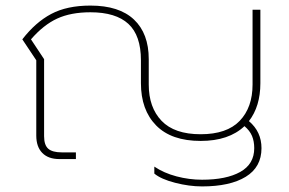

<svg xmlns="http://www.w3.org/2000/svg" viewBox="-20 -570 1037 688"><path d="M704 74Q791 74 841 46Q891 18 891 -39Q891 -64 883 -83Q875 -102 856 -118Q800 -65 699 -65Q594 -65 539.5 -120.5Q485 -176 485 -272V-354Q485 -443 440 -484.5Q395 -526 304 -526Q234 -526 185 -503.5Q136 -481 91 -429L138 -358V-82Q138 -50 153 -37Q168 -24 201 -24H252V0H193Q153 0 131.5 -22Q110 -44 110 -84V-354L60 -429Q107 -490 163.5 -520Q220 -550 304 -550Q407 -550 460 -500Q513 -450 513 -358V-267Q513 -185 559 -137Q605 -89 699 -89Q793 -89 839 -137Q885 -185 885 -267V-535H913V-272Q913 -189 872 -136Q917 -98 917 -39Q917 29 860.5 63.5Q804 98 704 98Q658 98 607.5 85Q557 72 533 52V27Q567 50 612.5 62Q658 74 704 74Z"/></svg>

Font: Prompt Thin
Style: Regular
Weight: 100
Designer: Katatrad Team
Foundry: CadsonDemak
Version: Version 1.030